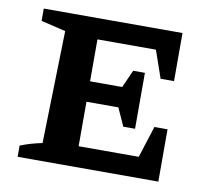

<svg xmlns="http://www.w3.org/2000/svg" viewBox="-64 -603 749 676"><g transform="rotate(10 310.0 -265.0)"><path d="M496 -187H543V0H40V-40Q74 -54 118 -63L128 -465L40 -486V-530H536V-358H488L454 -456H245V-306H360L388 -369H430V-169H388L359 -233H245V-74H460Z"/></g></svg>

Font: Piazzolla SC SemiBold
Style: Regular
Weight: 600
Designer: Juan Pablo del Peral
Foundry: Huerta Tipografica
Version: Version 1.330